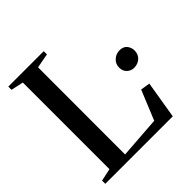

<svg xmlns="http://www.w3.org/2000/svg" viewBox="-196 -891 1039 1039"><g transform="rotate(-45 323.5 -371.5)"><path d="M23 0V-24.5L95 -40V-703L24 -718.5V-743H295V-718.5L211.5 -703L211 -36.5L451.5 -54L521 -223.5L575 -215L539.5 0ZM577.5 -333Q554.5 -333 537.5 -349Q520.5 -365 520.5 -391Q520.5 -420 541 -438.2Q561.5 -456.5 588 -456.5Q617 -456.5 631.2 -438.8Q645.5 -421 645.5 -398.5Q645.5 -368.5 625.8 -350.8Q606 -333 577.5 -333Z"/></g></svg>

Font: Merriweather 120pt Medium
Style: Regular
Weight: 500
Version: Version 2.100